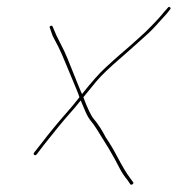

<svg xmlns="http://www.w3.org/2000/svg" viewBox="-20 -519 501 541"><path d="M459 -498.5C456.6 -500.2 454.5 -499.7 452.7 -497L443 -486C431.3 -471.3 413.6 -452.3 389.9 -429C384.5 -424.3 378.3 -418.7 371.3 -412C364.2 -405.3 356 -398 346.8 -390L317.2 -364.5C306.8 -355.5 293.1 -343.1 276.1 -327.4C259.1 -311.7 237.5 -287.2 211.2 -254C209.7 -256.7 206.3 -264.3 201.3 -276.9C196.3 -289.4 186 -315 170.5 -353.5C165 -367.2 158 -382.1 149.5 -398.2C140.9 -414.4 135.4 -426.3 132.7 -434L128.3 -444C127.4 -446.7 125.5 -447.3 122.6 -446C119.8 -444.7 119.1 -442.7 120.7 -440L124.1 -430C126.3 -422.7 128.8 -416.5 131.7 -411.5C134.5 -406.5 138.9 -398.2 144.7 -386.5C150.5 -374.8 157.2 -359.8 164.6 -341.5C172 -323.2 182.3 -298.5 195.4 -267.5C199.7 -257.2 202.5 -249.7 203.8 -245C192.9 -231 182.2 -218 171.6 -206C144.3 -175 119.5 -145 97.4 -116L76.1 -89C74.3 -86.3 74.5 -84.2 76.6 -82.5C78.6 -80.8 80.9 -81.3 83.3 -84L104.7 -112C135.6 -151.2 159.7 -180.5 177.2 -200C187.3 -211.3 197.4 -223.3 207.4 -236L220.1 -206C225.2 -194 230.6 -184.7 236.2 -178C241.8 -171.3 247.4 -163.5 253 -154.5C258.5 -145.5 264.3 -136.3 270.1 -127C276 -117.7 281.8 -108.2 287.6 -98.5C293.4 -88.8 298.4 -80.2 302.5 -72.5C306.6 -64.8 311.7 -55.2 317.7 -43.7C323.7 -32.2 331.1 -21.3 339.7 -11L347 0C348.7 2 350.8 2 353.5 0C356.1 -2 356.6 -4 354.9 -6L346.7 -17C336.3 -31 324.4 -50.9 310.9 -76.6C299.5 -98.3 288.5 -116.8 277.9 -132C267.7 -152 256.5 -169.3 244.1 -184C236.4 -193.2 226.6 -213.6 214.8 -245C226.4 -259 238.5 -273.8 251.3 -289.5C264.2 -305.2 288.1 -328.2 323.3 -358.5C333.7 -367.5 343.4 -376 352.3 -384C361.2 -392 369.4 -399.3 376.8 -406C384.2 -412.7 391.8 -419.5 399.5 -426.5C407.3 -433.5 424.2 -451.7 450.2 -481L458.9 -492C461.3 -494.7 461.4 -496.8 459 -498.5Z"/></svg>

Font: Proton
Style: LitIt
Weight: 500
Version: Version 1.017